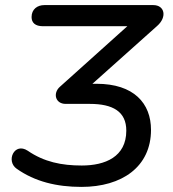

<svg xmlns="http://www.w3.org/2000/svg" viewBox="-20 -725 678 754"><path d="M300 9C459 9 573 -70 573 -215C573 -319 506 -396 359 -396H343L597 -623C637 -658 627 -705 582 -705H154C127 -705 104 -689 104 -658C104 -636 118 -622 149 -622H480L215 -384C187 -359 197 -317 238 -317H333C423 -317 476 -287 476 -212C476 -109 393 -75 301 -75C222 -75 153 -89 89 -133C36 -168 2 -92 46 -62C117 -12 202 9 300 9Z"/></svg>

Font: SN Pro Medium
Style: Italic
Weight: 400
Italic angle: -9°
Designer: Tobias Whetton
Foundry: Supernotes
Version: Version 1.001;Glyphs 3.2 (3249)